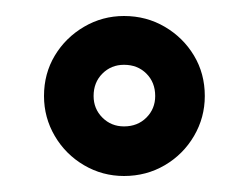

<svg xmlns="http://www.w3.org/2000/svg" viewBox="-20 -703 311 240"><path d="M135 -483Q108 -483 85 -496.5Q62 -510 48.5 -533Q35 -556 35 -583Q35 -611 48.5 -633.5Q62 -656 85 -669.5Q108 -683 135 -683Q163 -683 186 -669.5Q209 -656 222.5 -633.5Q236 -611 236 -583Q236 -556 222.5 -533Q209 -510 186 -496.5Q163 -483 135 -483ZM135 -545Q152 -545 163 -556Q174 -567 174 -583Q174 -600 163 -611Q152 -622 135 -622Q119 -622 108 -611Q97 -600 97 -583Q97 -567 108 -556Q119 -545 135 -545Z"/></svg>

Font: Stick No Bills SemiBold
Style: Regular
Weight: 600
Designer: Kosala Senevirathne, Siva Puranthara, Lasantha Premarathna, Tharique Azeez
Foundry: mooniak
Version: Version 2.000